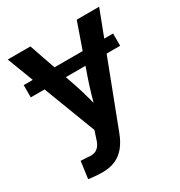

<svg xmlns="http://www.w3.org/2000/svg" viewBox="-173 -648 910 973"><g transform="rotate(-30 281.5 -161.5)"><path d="M542.5 -376.5V-304.7H19.5V-376.5ZM64 200.2 77.6 100.1 117.7 102.1Q140.1 105.5 156.2 100.6Q172.4 95.7 183.8 81.5Q195.3 67.4 202.1 42.5L216.3 -0.5L14.2 -529.3H147L244.1 -248Q260.3 -200.7 272.7 -153.6Q285.2 -106.4 297.9 -58.6H264.2Q276.9 -106.4 290.3 -153.8Q303.7 -201.2 319.8 -248L418 -529.3H549.3L316.9 78.1Q300.8 120.1 277.6 148.4Q254.4 176.8 221.9 191.4Q189.5 206.1 146.5 206.1Q123.5 206.1 102.1 204.1Q80.6 202.1 64 200.2Z"/></g></svg>

Font: Inter 24pt SemiBold
Style: Regular
Weight: 600
Designer: Rasmus Andersson
Foundry: rsms
Version: Version 4.001;git-66647c0bb